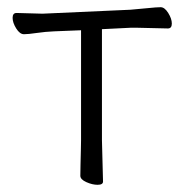

<svg xmlns="http://www.w3.org/2000/svg" viewBox="-20 -504 512 533"><path d="M263 -115 266 0Q266 9 251 9Q236 9 219.5 1.5Q203 -6 203 -16Q203 -26 203.5 -46.5Q204 -67 204.5 -87.5Q205 -108 205 -115V-420L130 -417Q106 -416 82 -412.5Q58 -409 46.5 -409Q35 -409 25 -425Q15 -441 15 -454.5Q15 -468 26 -468L98 -466L342 -477Q367 -479 391 -481.5Q415 -484 426 -484Q437 -484 447 -468Q457 -452 457 -438.5Q457 -425 446 -425Q446 -425 360 -427H343L263 -423Z"/></svg>

Font: ToneOZ-Pinyin-WenKai-Light
Style: Light
Weight: 300
Designer: Fontworks Inc.
Foundry: ToneOZ
Version: Version 0.240331